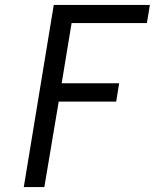

<svg xmlns="http://www.w3.org/2000/svg" viewBox="-20 -755 640 775"><path d="M76 0 197 -735H585L573 -662H269L229 -419H461L449 -345H217L159 0Z"/></svg>

Font: Iosevka SS04 Extended Oblique
Style: Regular
Weight: 400
Width: 7
Italic angle: -9°
Monospace: yes
Designer: Belleve Invis
Foundry: Belleve Invis
Version: Version 19.0.0; ttfautohint (v1.8.4)